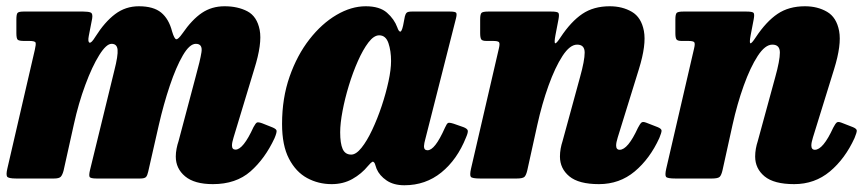

<svg xmlns="http://www.w3.org/2000/svg" viewBox="-24 -556 2703 598"><path d="M49 -520H235.5Q252 -520 258.8 -516.8Q265.5 -513.5 263 -498L252.5 -444Q249 -425.5 254.8 -423.2Q260.5 -421 273 -441.5Q302 -487.5 334.5 -512Q367 -536.5 408.5 -536.5Q454 -536.5 478 -516.8Q502 -497 512 -458Q519 -434.5 525 -433.8Q531 -433 544 -451.5Q574 -495 604.8 -515.8Q635.5 -536.5 675.5 -536.5Q716.5 -536.5 746.5 -520.8Q776.5 -505 784.8 -462.8Q793 -420.5 768 -341L703.5 -128Q698.5 -112 698.5 -103Q698.5 -90 709.5 -90Q733.5 -90 765.5 -160Q772 -172 776 -174.2Q780 -176.5 792.5 -172L819 -161.5Q835.5 -155.5 837.2 -150Q839 -144.5 831 -125.5Q801.5 -62 756.2 -22.2Q711 17.5 639 17.5Q581.5 17.5 552.5 -6.8Q523.5 -31 523.5 -68.5Q523.5 -80.5 526 -93.2Q528.5 -106 532 -116L585 -315.5Q599.5 -367.5 603.5 -393.5Q607.5 -419.5 586 -419.5Q566.5 -419.5 545.5 -383.5Q524.5 -347.5 505 -289.5Q485.5 -231.5 470.5 -166L437.5 -21Q435 -9.5 430.8 -4.8Q426.5 0 412.5 0H277Q257.5 0 255 -5.2Q252.5 -10.5 256.5 -27L332 -336Q344 -383 342.2 -401.2Q340.5 -419.5 323.5 -419.5Q307 -419.5 285 -384.2Q263 -349 241.8 -291.8Q220.5 -234.5 206 -168.5L174 -24.5Q170.5 -11.5 165.5 -5.8Q160.5 0 144 0H26.5Q1.5 0 -2 -6.2Q-5.5 -12.5 -1 -31.5L84.5 -401Q88.5 -418 86.8 -423.2Q85 -428.5 67 -428.5H51.5Q36 -428.5 31.5 -432Q27 -435.5 27 -453V-495Q27 -510.5 30.2 -515.2Q33.5 -520 49 -520Z M1427.5 -128Q1400 -59 1350.8 -19Q1301.5 21 1235.5 21Q1202 21 1180 6Q1158 -9 1149 -30Q1147 -36 1145.8 -39.5Q1144.5 -43 1143.5 -46.5Q1139.5 -54 1135.5 -52Q1131.5 -50 1122.5 -39.5Q1102 -14.5 1073.5 1.5Q1045 17.5 1009 17.5Q967.5 17.5 932.5 -1.5Q897.5 -20.5 876 -61.8Q854.5 -103 854.5 -170Q854.5 -250.5 878 -317.5Q901.5 -384.5 939.8 -433.5Q978 -482.5 1024 -509.5Q1070 -536.5 1115 -536.5Q1158.5 -536.5 1181.2 -516.5Q1204 -496.5 1213.5 -470.5Q1217.5 -458.5 1222.2 -457.5Q1227 -456.5 1231.5 -476.5L1237 -505Q1239 -513 1242.8 -516.5Q1246.5 -520 1258.5 -520H1377.5Q1394.5 -520 1397 -515.8Q1399.5 -511.5 1396 -498L1300.5 -122Q1299 -117.5 1297.8 -110.8Q1296.5 -104 1296.5 -100.5Q1296.5 -88 1307.5 -88Q1319 -88 1332.2 -104.8Q1345.5 -121.5 1362 -158.5Q1367.5 -171 1371.5 -173Q1375.5 -175 1389.5 -170.5L1419.5 -160Q1431 -155.5 1432.8 -149.8Q1434.5 -144 1427.5 -128ZM1194 -366Q1194 -397.5 1185.8 -421.8Q1177.5 -446 1157 -446Q1140.5 -446 1123.5 -423.8Q1106.5 -401.5 1090.8 -366Q1075 -330.5 1062.5 -289.5Q1050 -248.5 1042.8 -210Q1035.5 -171.5 1035.5 -144Q1035.5 -109.5 1043.2 -92Q1051 -74.5 1070 -74.5Q1085 -74.5 1102 -95.8Q1119 -117 1135.2 -151.5Q1151.5 -186 1164.8 -225.8Q1178 -265.5 1186 -302.5Q1194 -339.5 1194 -366Z M1496.5 -520H1692.5Q1711.5 -520 1715 -516Q1718.5 -512 1715.5 -496L1706 -446.5Q1701.5 -422.5 1705.2 -421.2Q1709 -420 1722 -440Q1754.5 -489 1789.8 -512.8Q1825 -536.5 1875 -536.5Q1914.5 -536.5 1944 -519.2Q1973.5 -502 1981.5 -459.5Q1989.5 -417 1966 -341L1900 -128Q1895 -112 1895 -103Q1895 -89.5 1906 -89.5Q1931.5 -89.5 1963 -158Q1969.5 -170.5 1973.8 -174.2Q1978 -178 1988.5 -174L2024.5 -160Q2036.5 -155 2036.5 -149Q2036.5 -143 2029.5 -126Q2000 -61.5 1952.8 -22Q1905.5 17.5 1841.5 17.5Q1778.5 17.5 1749.2 -6.8Q1720 -31 1720 -68.5Q1720 -80.5 1722.2 -93Q1724.5 -105.5 1728 -116L1782.5 -315.5Q1797 -367.5 1797 -392.2Q1797 -417 1773.5 -417Q1751 -417 1728 -381.8Q1705 -346.5 1684.5 -289.5Q1664 -232.5 1649.5 -167L1618.5 -26.5Q1615 -11 1609.8 -5.5Q1604.5 0 1585.5 0H1472Q1446.5 0 1442.5 -5.2Q1438.5 -10.5 1443 -30.5L1530 -406Q1533.5 -421 1530 -424.8Q1526.5 -428.5 1511 -428.5H1491Q1478 -428.5 1474.8 -433.5Q1471.5 -438.5 1471.5 -453V-495.5Q1471.5 -512 1475.8 -516Q1480 -520 1496.5 -520Z M2104.5 -520H2300.5Q2319.5 -520 2323 -516Q2326.5 -512 2323.5 -496L2314 -446.5Q2309.5 -422.5 2313.2 -421.2Q2317 -420 2330 -440Q2362.5 -489 2397.8 -512.8Q2433 -536.5 2483 -536.5Q2522.5 -536.5 2552 -519.2Q2581.5 -502 2589.5 -459.5Q2597.5 -417 2574 -341L2508 -128Q2503 -112 2503 -103Q2503 -89.5 2514 -89.5Q2539.5 -89.5 2571 -158Q2577.5 -170.5 2581.8 -174.2Q2586 -178 2596.5 -174L2632.5 -160Q2644.5 -155 2644.5 -149Q2644.5 -143 2637.5 -126Q2608 -61.5 2560.8 -22Q2513.5 17.5 2449.5 17.5Q2386.5 17.5 2357.2 -6.8Q2328 -31 2328 -68.5Q2328 -80.5 2330.2 -93Q2332.5 -105.5 2336 -116L2390.5 -315.5Q2405 -367.5 2405 -392.2Q2405 -417 2381.5 -417Q2359 -417 2336 -381.8Q2313 -346.5 2292.5 -289.5Q2272 -232.5 2257.5 -167L2226.5 -26.5Q2223 -11 2217.8 -5.5Q2212.5 0 2193.5 0H2080Q2054.5 0 2050.5 -5.2Q2046.5 -10.5 2051 -30.5L2138 -406Q2141.5 -421 2138 -424.8Q2134.5 -428.5 2119 -428.5H2099Q2086 -428.5 2082.8 -433.5Q2079.5 -438.5 2079.5 -453V-495.5Q2079.5 -512 2083.8 -516Q2088 -520 2104.5 -520Z"/></svg>

Font: Besley* Narrow Heavy
Style: Italic
Weight: 800
Width: 4
Italic angle: -13°
Designer: Owen Earl
Foundry: indestructible type*
Version: Version 3.000; ttfautohint (v1.8.3)